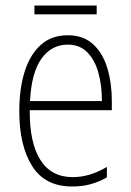

<svg xmlns="http://www.w3.org/2000/svg" viewBox="-20 -718 475 697"><path d="M226 -590Q283 -590 318.5 -557Q354 -524 370 -469.5Q386 -415 386 -351V-318H88Q87 -200 126.5 -137.5Q166 -75 244 -75Q306 -75 368 -112V-74Q340 -58 309.5 -49.5Q279 -41 242 -41Q143 -41 96.5 -115.5Q50 -190 50 -314Q50 -396 69.5 -458Q89 -520 128 -555Q167 -590 226 -590ZM226 -556Q167 -556 130.5 -505Q94 -454 89 -351H350Q350 -408 337 -454.5Q324 -501 296.5 -528.5Q269 -556 226 -556ZM331 -698V-666H105V-698Z"/></svg>

Font: Noto Sans Tamil UI Condensed ExtraLight
Style: Regular
Weight: 200
Width: 3
Designer: Jelle Bosma - Monotype Design Team
Foundry: Monotype Imaging Inc.
Version: Version 2.004; ttfautohint (v1.8.4.7-5d5b)